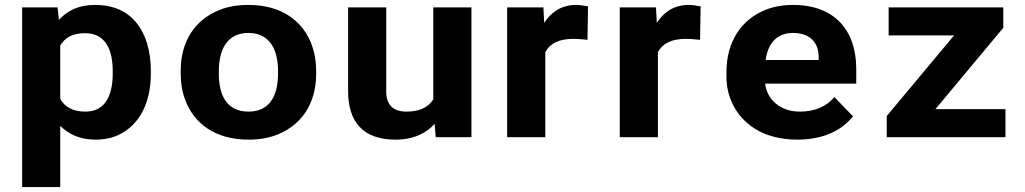

<svg xmlns="http://www.w3.org/2000/svg" viewBox="-20 -558 4169 781"><path d="M219.6 -477 214.1 -528H70V203H225.1V-46C257.8 -13.8 302.5 10 368.1 10C404.8 10 437 3.2 464.9 -10.5C549 -51.8 593.6 -141.5 593.6 -259V-270C593.6 -310 588.6 -346.5 578.7 -379.5C552 -468.6 489.2 -538 367 -538C296.8 -538 252.6 -513.2 219.6 -477ZM327.4 -104C274.5 -104 242.7 -124 225.1 -156V-373C243.8 -404.3 273.8 -423 326.3 -423C412.7 -423 438.5 -349.4 438.5 -270V-259C438.5 -179.5 414.1 -104 327.4 -104Z M715 -269V-259C715 -220.3 721 -184.7 733.1 -152C768.1 -57.5 853.2 10 991.1 10C1035.1 10 1074.1 3.2 1108.2 -10.5C1205 -49.3 1266.1 -133.9 1266.1 -259V-269C1266.1 -307.7 1260 -343.3 1248 -376C1213 -470.5 1127.9 -538 990 -538C946 -538 907 -531.2 872.8 -517.5C776.1 -478.7 715 -394.1 715 -269ZM1111 -269V-259C1111 -175.9 1081.8 -104 991.1 -104C899 -104 870.1 -175.1 870.1 -259V-269C870.1 -350.7 900.3 -424 990 -424C1080.5 -424 1111 -351.5 1111 -269Z M1633.6 -104C1577 -104 1551.1 -133.7 1551.1 -186V-528H1396V-187C1396 -63.9 1455.6 10 1588.5 10C1662.5 10 1713.4 -16.2 1748 -54L1752.4 0H1897.6V-528H1742.5V-154C1723 -122.7 1688.3 -104 1633.6 -104Z M2323.5 -538C2259.3 -538 2219.3 -504.5 2193.7 -465L2190.4 -528H2043V0H2198.1V-346C2217.8 -381.8 2253.5 -400 2313.6 -400C2330.6 -400 2354.1 -397.3 2369.7 -396L2371.9 -532C2360.3 -534.6 2338.4 -538 2323.5 -538Z M2781.5 -538C2717.3 -538 2677.3 -504.5 2651.7 -465L2648.4 -528H2501V0H2656.1V-346C2675.8 -381.8 2711.5 -400 2771.6 -400C2788.6 -400 2812.1 -397.3 2827.7 -396L2829.9 -532C2818.3 -534.6 2796.4 -538 2781.5 -538Z M3449.8 -85 3373.9 -163C3343.9 -127.5 3298.7 -104 3234.2 -104C3213.7 -104 3195.3 -106.8 3179.2 -112.5C3132.3 -129 3099 -165.2 3092.3 -218H3463V-278C3463 -317.3 3457.5 -353 3446.5 -385C3415.2 -476 3336.9 -538 3206.7 -538C3164.9 -538 3127.3 -531.3 3093.9 -518C2997.2 -479.4 2935 -390.5 2935 -265V-246C2935 -210.7 2941.6 -177.5 2954.8 -146.5C2993.8 -54.9 3084 10 3223.2 10C3330.8 10 3405.1 -28.7 3449.8 -85ZM3310.1 -326V-314H3094.5C3102.3 -373.1 3133.3 -424 3205.6 -424C3272.8 -424 3310.1 -386.6 3310.1 -326Z M3785 -114 4061.1 -445V-528H3594.7V-414H3860.9L3587 -86V0H4069.9V-114Z"/></svg>

Font: Asimov
Style: Wid
Weight: 500
Designer: Google
Version: Version 2.000980; 2014